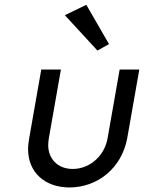

<svg xmlns="http://www.w3.org/2000/svg" viewBox="-20 -782 608 811"><path d="M391.6 -568.4 440.4 -595.7 344.7 -761.7 253.9 -717.8ZM485.4 -488.3 434.6 -199.2C422.9 -127 362.3 -68.4 287.1 -68.4C221.7 -68.4 183.6 -113.3 183.6 -168.9C183.6 -177.7 184.6 -188.5 186.5 -199.2L237.3 -488.3H154.3L103.5 -199.2C100.6 -182.6 98.6 -167 98.6 -152.3C98.6 -50.8 172.9 9.8 273.4 9.8C390.6 9.8 494.1 -70.3 517.6 -199.2L568.4 -488.3Z"/></svg>

Font: Sen-gleads
Style: Italic
Weight: 400
Designer: Kosal Sen, Philatype
Foundry: Philatype
Version: Version 1.004; ttfautohint (v1.8.3)